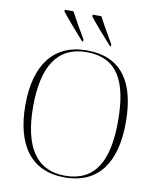

<svg xmlns="http://www.w3.org/2000/svg" viewBox="-100 -1008 897 1094"><g transform="rotate(10 349.0 -460.5)"><path d="M313 -771H319V-783C291 -830 259 -886 235 -931H185V-921C218 -879 267 -823 313 -771ZM475 -771H480V-783C452 -830 420 -886 397 -931H346V-921C378 -879 428 -823 475 -771ZM349 10C551 10 639 -135 639 -358C639 -588 553 -725 350 -725C157 -725 58 -589 58 -359C58 -128 154 10 349 10ZM349 0C184 0 103 -124 103 -358C103 -592 184 -715 350 -715C526 -715 594 -592 594 -358C594 -125 522 0 349 0Z"/></g></svg>

Font: Noto Serif Display ExtraLight
Style: Regular
Weight: 200
Designer: Monotype Design Team
Foundry: Monotype Imaging Inc.
Version: Version 2.009